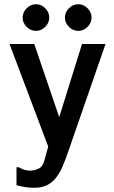

<svg xmlns="http://www.w3.org/2000/svg" viewBox="-20 -734 540 908"><path d="M150 -714Q175 -714 194 -695Q213 -676 213 -651Q213 -626 194 -607Q175 -588 150 -588Q125 -588 106 -607Q87 -626 87 -651Q87 -676 106 -695Q125 -714 150 -714ZM350 -714Q375 -714 394 -695Q413 -676 413 -651Q413 -626 394 -607Q375 -588 350 -588Q325 -588 306 -607Q287 -626 287 -651Q287 -676 306 -695Q325 -714 350 -714ZM58 57H70Q80 64 93.5 68.5Q107 73 121 73Q144 73 163.5 63Q183 53 191 21L208 -41L25 -526H142L260 -180L368 -526H479L303 -18Q289 23 275 55Q261 87 243 109Q225 131 200.5 142.5Q176 154 141 154Q123 154 103.5 151.5Q84 149 58 142Z"/></svg>

Font: D2Coding ligature
Style: Bold
Weight: 700
Monospace: yes
Designer: Yong-Rak Park; Jeong-Hwan Yoon; Sang-Min Lee;
Foundry: NHN Corporation
Version: Version 1.3.2; Build 20180524